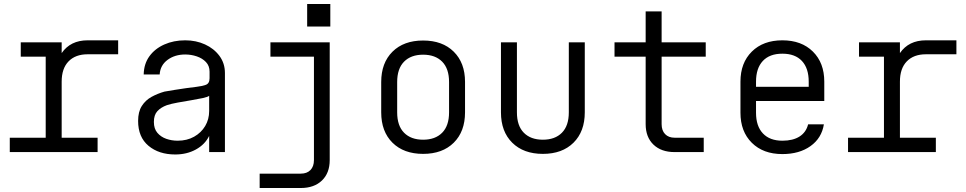

<svg xmlns="http://www.w3.org/2000/svg" viewBox="-20 -762 4840 962"><path d="M29 0V-72H209V-478H84V-550H289V-496Q333 -560 419 -560H572V-490H419Q358 -490 323.5 -454.5Q289 -419 289 -353V-72H469V0Z M858 12Q776 12 724 -31.5Q672 -75 672 -156Q672 -202 690.5 -231Q709 -260 739 -276.5Q769 -293 804 -303Q825 -307 854.5 -311.5Q884 -316 914 -320.5Q944 -325 965 -327Q990 -330 1010 -336.5Q1030 -343 1030 -370V-403Q1030 -432 1012 -451Q994 -470 966 -479.5Q938 -489 908 -489Q856 -489 819.5 -462Q783 -435 780 -389H700Q701 -442 728.5 -480Q756 -518 803 -539Q850 -560 908 -560Q962 -560 1007 -539.5Q1052 -519 1079.5 -482Q1107 -445 1107 -396V0H1028V-81Q1007 -38 961.5 -13Q916 12 858 12ZM870 -57Q917 -57 952.5 -77Q988 -97 1008 -130.5Q1028 -164 1028 -206V-282Q1021 -276 995.5 -270.5Q970 -265 936.5 -259.5Q903 -254 870 -248Q837 -242 816 -235Q786 -224 768.5 -205Q751 -186 751 -151Q751 -117 768.5 -96.5Q786 -76 813 -66.5Q840 -57 870 -57Z M1487 180H1281V108H1487Q1518 108 1535.5 90Q1553 72 1553 40V-478H1335V-550H1632V40Q1632 105 1593 142.5Q1554 180 1487 180ZM1519 -742H1635V-629H1519Z M2100 9Q2003 9 1946.5 -47Q1890 -103 1890 -199V-351Q1890 -447 1946.5 -503Q2003 -559 2100 -559Q2197 -559 2253.5 -503Q2310 -447 2310 -352V-199Q2310 -103 2253.5 -47Q2197 9 2100 9ZM2100 -62Q2161 -62 2195.5 -97Q2230 -132 2230 -199V-351Q2230 -418 2195.5 -453Q2161 -488 2100 -488Q2039 -488 2004.5 -453Q1970 -418 1970 -351V-199Q1970 -132 2004.5 -97Q2039 -62 2100 -62Z M2700 9Q2603 9 2546.5 -47Q2490 -103 2490 -199V-550H2570V-199Q2570 -132 2604.5 -97Q2639 -62 2700 -62Q2761 -62 2795.5 -97Q2830 -132 2830 -199V-550H2910V-199Q2910 -103 2853.5 -47Q2797 9 2700 9Z M3360 0Q3293 0 3254 -37.5Q3215 -75 3215 -140V-478H3059V-550H3215V-705H3295V-550H3516V-478H3295V-140Q3295 -108 3312.5 -90Q3330 -72 3360 -72H3506V0Z M3900 10Q3804 10 3747 -46.5Q3690 -103 3690 -197V-353Q3690 -447 3747 -503.5Q3804 -560 3900 -560Q3996 -560 4053 -503.5Q4110 -447 4110 -353V-256H3768V-197Q3768 -130 3802.5 -93.5Q3837 -57 3900 -57Q3953 -57 3986 -78Q4019 -99 4029 -139H4108Q4097 -70 4041 -30Q3985 10 3900 10ZM3768 -327H4032V-353Q4032 -420 3998 -456.5Q3964 -493 3900 -493Q3836 -493 3802 -456.5Q3768 -420 3768 -353Z M4229 0V-72H4409V-478H4284V-550H4489V-496Q4533 -560 4619 -560H4772V-490H4619Q4558 -490 4523.5 -454.5Q4489 -419 4489 -353V-72H4669V0Z"/></svg>

Font: Tiny Light
Style: Regular
Weight: 300
Monospace: yes
Designer: Philipp Nurullin, Konstantin Bulenkov
Foundry: JetBrains
Version: Version 2.251; ttfautohint (v1.8.4.7-5d5b)